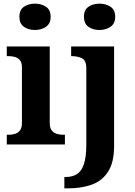

<svg xmlns="http://www.w3.org/2000/svg" viewBox="-20 -790 737 1050"><path d="M17 0V-53H29Q44 -53 60.5 -57.5Q77 -62 88.5 -75.9Q100 -89.8 100 -117.7V-422Q100 -448.9 88 -462Q76 -475 59.5 -479Q43 -483 29 -483H17V-536H252V-118Q252 -90 263.5 -76Q275 -62 292 -57.5Q309 -53 323 -53H335V0ZM171.1 -626Q135 -626 110.5 -643.5Q86 -661 86 -698Q86 -736 110.8 -753Q135.5 -770 171.5 -770Q206 -770 231.5 -753Q257 -736 257 -698Q257 -661 231.4 -643.5Q205.8 -626 171.1 -626ZM332 240V178H339.2Q376 178 401.2 162Q426.3 146.1 439.2 106.9Q452 67.7 452 0V-417Q452 -459.7 428.1 -471.4Q404.2 -483 371.9 -483H369V-536H604V8Q604 97 571.6 148Q539.2 199 482.6 219.5Q426.1 240 352.3 240ZM524.1 -626Q488 -626 463.5 -643.5Q439 -661 439 -698Q439 -736 463.8 -753Q488.5 -770 524.5 -770Q559 -770 584.5 -753Q610 -736 610 -698Q610 -661 584.4 -643.5Q558.8 -626 524.1 -626Z"/></svg>

Font: Noto Serif Test
Style: Regular
Weight: 400
Version: Version 1.000